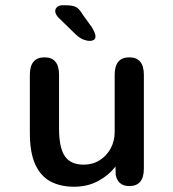

<svg xmlns="http://www.w3.org/2000/svg" viewBox="-20 -699 659 730"><path d="M149.5 -481Q204.5 -481 204.5 -414.5V-210Q204.5 -138.5 226.2 -105.8Q248 -73 298 -73Q332.5 -73 359 -89.8Q385.5 -106.5 400.8 -134.8Q416 -163 416 -196.5V-414.5Q416 -481 471.5 -481Q527 -481 527 -414.5V-58Q527 8.5 471.5 8.5Q429.5 8.5 420 -33L419 -66Q393.5 -32.5 353.2 -10.8Q313 11 261.5 11Q210 11 172.2 -9Q134.5 -29 114 -74Q93.5 -119 93.5 -194V-414.5Q93.5 -481 149.5 -481ZM322 -543.5Q310.5 -543.5 297.2 -548.5Q284 -553.5 268 -568L207 -627.5Q190 -643 190 -656.5Q190 -666.5 197.8 -672.8Q205.5 -679 218.5 -679H231Q255.5 -679 268.8 -672.2Q282 -665.5 295.5 -642L328.5 -596.5Q343 -573.5 343 -561Q343 -551 336.5 -547.2Q330 -543.5 322 -543.5Z"/></svg>

Font: Sono Monospace Medium
Style: Regular
Weight: 500
Designer: Tyler Finck
Foundry: Tyler Finck
Version: Version 2.112